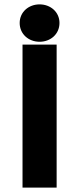

<svg xmlns="http://www.w3.org/2000/svg" viewBox="-20 -858 362 878"><path d="M239 0V-654H83V0ZM252 -753C252 -803 211 -838 161 -838C111 -838 70 -803 70 -753C70 -702 111 -667 161 -667C211 -667 252 -702 252 -753Z"/></svg>

Font: Falling Sky
Style: ExBd
Weight: 400
Designer: Paul D. Hunt
Foundry: Adobe Systems Incorporated
Version: Version 1.02